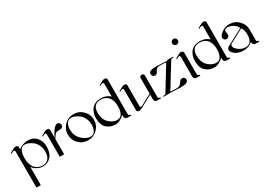

<svg xmlns="http://www.w3.org/2000/svg" viewBox="23 -1771 4299 3061"><g transform="rotate(-30 2173.0 -241.0)"><path d="M153 -258Q153 -197 168.5 -150.5Q184 -104 205.5 -79.5Q227 -55 256.5 -39.5Q286 -24 307.5 -20Q329 -16 350 -16Q404 -16 438 -44.5Q472 -73 483 -109.5Q494 -146 494 -190Q494 -254 468.5 -307Q443 -360 405.5 -389Q368 -418 331 -433.5Q294 -449 264 -449Q231 -449 208 -431Q185 -413 173.5 -383Q162 -353 157.5 -322.5Q153 -292 153 -258ZM336 -480Q437 -480 495 -413.5Q553 -347 553 -247Q553 -131 495.5 -65.5Q438 0 343 0Q294 0 243.5 -26Q193 -52 164 -95V240H84V-421Q84 -449 63 -449Q50 -449 36 -440L8 -426V-443L84 -484Q104 -493 122 -493Q164 -493 164 -458V-419Q195 -447 242 -463.5Q289 -480 336 -480Z M689 -480Q732 -480 732 -446V-309Q764 -368 788 -404Q811 -437 832 -457Q859 -480 879 -480Q901 -480 916.5 -464.5Q932 -449 932 -427Q932 -405 916.5 -389.5Q901 -374 879 -374Q868 -373 848.5 -373Q829 -373 823 -372Q817 -371 804 -367Q791 -363 782.5 -353Q774 -343 761.5 -325.5Q749 -308 733 -281Q732 -278 732 -270V0H652V-409Q652 -437 631 -437Q618 -437 603 -428L576 -414V-431L652 -471Q667 -480 689 -480Z M1179 -480Q1278 -480 1348.5 -409.5Q1419 -339 1419 -240Q1419 -140 1348.5 -70Q1278 0 1179 0Q1079 0 1009 -70Q939 -140 939 -240Q939 -339 1009 -409.5Q1079 -480 1179 -480ZM1008 -291Q1008 -238 1026 -192.5Q1044 -147 1071 -118.5Q1098 -90 1130.5 -69Q1163 -48 1191 -39.5Q1219 -31 1240 -31Q1296 -31 1322.5 -79Q1349 -127 1349 -189Q1349 -253 1324 -305.5Q1299 -358 1262 -387.5Q1225 -417 1187 -433Q1149 -449 1119 -449Q1087 -449 1064 -434Q1041 -419 1029.5 -394Q1018 -369 1013 -343.5Q1008 -318 1008 -291Z M1524 -302Q1524 -247 1540 -202Q1556 -157 1580.5 -129.5Q1605 -102 1635 -83Q1665 -64 1691.5 -56.5Q1718 -49 1741 -49Q1775 -49 1799 -65.5Q1823 -82 1835 -110Q1847 -138 1852.5 -168.5Q1858 -199 1858 -234Q1858 -290 1844.5 -333Q1831 -376 1811 -400Q1791 -424 1764 -439Q1737 -454 1714.5 -458.5Q1692 -463 1668 -463Q1524 -463 1524 -302ZM1848 -80Q1757 0 1691 0Q1583 0 1520.5 -61Q1458 -122 1458 -240Q1458 -345 1514 -412.5Q1570 -480 1686 -480Q1779 -480 1849 -418V-649Q1849 -676 1827 -676Q1816 -676 1800 -668L1773 -653V-670L1849 -711Q1867 -720 1886 -720Q1929 -720 1929 -685V-40Q1929 -36 1931.5 -32.5Q1934 -29 1940 -26Q1946 -23 1949.5 -21.5Q1953 -20 1960.5 -17.5Q1968 -15 1969 -15V0H1899Q1877 0 1863 -13.5Q1849 -27 1848 -50Z M2113 -480Q2113 -480 2116 -480Q2155 -480 2155 -446V-70Q2155 -43 2175 -43Q2188 -43 2203 -52L2395 -154V-438Q2395 -454 2404 -467Q2413 -480 2433 -480Q2475 -480 2475 -446V-40Q2475 -36 2478 -32.5Q2481 -29 2486 -26.5Q2491 -24 2495.5 -22Q2500 -20 2506.5 -18.5Q2513 -17 2515 -16V0H2445Q2423 0 2409 -14Q2395 -28 2395 -50V-137L2155 -9Q2139 0 2117 0Q2075 0 2075 -34V-410Q2075 -437 2054 -437Q2042 -437 2027 -428L1999 -413V-430L2075 -471Q2090 -480 2113 -480Z M2930 -480H3013V-465H2999Q2972 -465 2961 -447L2707 -34Q2703 -28 2694 -19Q2719 -17 2742.5 -15.5Q2766 -14 2777.5 -13Q2789 -12 2798 -12Q2848 -12 2870 -27.5Q2892 -43 2920 -86Q2936 -110 2965 -110Q2988 -110 3003 -95Q3018 -80 3018 -57Q3018 7 2881 7Q2840 7 2778 2.5Q2716 -2 2689 -2Q2653 -2 2645 0H2563V-15H2576Q2591 -15 2600 -19Q2609 -23 2609.5 -24Q2610 -25 2615 -33L2868 -445Q2869 -446 2869 -448Q2869 -462 2763 -462Q2723 -462 2703.5 -447Q2684 -432 2661 -387Q2645 -362 2616 -362Q2594 -362 2578.5 -378Q2563 -394 2563 -416Q2563 -434 2573 -446.5Q2583 -459 2596.5 -465Q2610 -471 2632.5 -474.5Q2655 -478 2670 -478.5Q2685 -479 2708 -479Q2756 -479 2811 -474Q2866 -469 2877 -469Q2894 -469 2898 -473Q2910 -480 2930 -480Z M3157 -480Q3200 -480 3200 -446V-40Q3200 -36 3202.5 -32.5Q3205 -29 3211 -26Q3217 -23 3220.5 -21.5Q3224 -20 3231.5 -17.5Q3239 -15 3240 -15V0H3170Q3147 0 3133.5 -14Q3120 -28 3120 -50V-409Q3120 -437 3099 -437Q3086 -437 3071 -428L3044 -414V-431L3120 -471Q3135 -480 3157 -480ZM3121.5 -706.5Q3137 -722 3159 -722Q3181 -722 3196.5 -706.5Q3212 -691 3212 -669Q3212 -647 3196.5 -631.5Q3181 -616 3159 -616Q3137 -616 3121.5 -631.5Q3106 -647 3106 -669Q3106 -691 3121.5 -706.5Z M3346 -302Q3346 -247 3362 -202Q3378 -157 3402.5 -129.5Q3427 -102 3457 -83Q3487 -64 3513.5 -56.5Q3540 -49 3563 -49Q3597 -49 3621 -65.5Q3645 -82 3657 -110Q3669 -138 3674.5 -168.5Q3680 -199 3680 -234Q3680 -290 3666.5 -333Q3653 -376 3633 -400Q3613 -424 3586 -439Q3559 -454 3536.5 -458.5Q3514 -463 3490 -463Q3346 -463 3346 -302ZM3670 -80Q3579 0 3513 0Q3405 0 3342.5 -61Q3280 -122 3280 -240Q3280 -345 3336 -412.5Q3392 -480 3508 -480Q3601 -480 3671 -418V-649Q3671 -676 3649 -676Q3638 -676 3622 -668L3595 -653V-670L3671 -711Q3689 -720 3708 -720Q3751 -720 3751 -685V-40Q3751 -36 3753.5 -32.5Q3756 -29 3762 -26Q3768 -23 3771.5 -21.5Q3775 -20 3782.5 -17.5Q3790 -15 3791 -15V0H3721Q3699 0 3685 -13.5Q3671 -27 3670 -50Z M4047 -480Q4146 -480 4216.5 -410Q4287 -340 4287 -240V-40Q4287 -36 4289.5 -32.5Q4292 -29 4298 -26Q4304 -23 4307.5 -21.5Q4311 -20 4318.5 -17.5Q4326 -15 4327 -15V0H4257Q4235 0 4221 -14Q4207 -28 4207 -50V-63Q4136 0 4043 0Q3988 0 3944.5 -15.5Q3901 -31 3878 -53.5Q3855 -76 3843.5 -95Q3832 -114 3832 -125Q3832 -141 3843 -156Q3854 -171 3869 -179L4172 -340Q4140 -400 4090 -425.5Q4040 -451 3994 -451Q3963 -451 3951.5 -440.5Q3940 -430 3940 -408Q3940 -397 3943.5 -376Q3947 -355 3947 -348Q3947 -326 3931.5 -310.5Q3916 -295 3894 -295Q3872 -295 3856.5 -310.5Q3841 -326 3841 -348Q3841 -384 3902 -432Q3963 -480 4047 -480ZM4180 -328 3932 -195Q3909 -184 3909 -156Q3909 -116 3968.5 -72.5Q4028 -29 4095 -29Q4130 -29 4155 -43.5Q4180 -58 4193 -82.5Q4206 -107 4211.5 -133Q4217 -159 4217 -189Q4217 -280 4180 -328Z"/></g></svg>

Font: kawoszeh
Style: Medium
Weight: 500
Version: Version 000.030